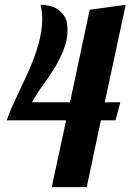

<svg xmlns="http://www.w3.org/2000/svg" viewBox="-20 -770 537 790"><path d="M192.9 0 252 -274.9H7.8Q16.6 -302.2 30.8 -333.5L93.8 -468.8Q153.8 -601.1 153.8 -689.9Q153.8 -721.2 147 -750Q221.2 -750 249 -696.3Q257.8 -678.2 257.8 -642.8Q257.8 -607.4 242.4 -567.1Q227.1 -526.9 204.3 -490.2Q181.6 -453.6 156.5 -419.2Q131.3 -384.8 111.8 -349.1H268.1L349.1 -730L497.1 -750L411.1 -349.1H475.1L455.1 -274.9H395L336.9 0Z"/></svg>

Font: UVF Lobster12
Style: Regular
Weight: 400
Designer: Pablo Impallari
Foundry: Pablo Impallari. www.impallari.com
Version: Version 1.004